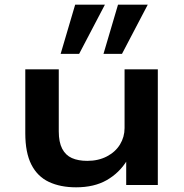

<svg xmlns="http://www.w3.org/2000/svg" viewBox="-20 -790 785 820"><path d="M305 10Q238 10 189 -13Q140 -36 114 -87Q88 -138 88 -221V-494H231V-229Q231 -183 245.5 -155Q260 -127 287 -115Q314 -103 353 -103Q400 -103 436.5 -122Q473 -141 492.5 -173Q512 -205 512 -243V-494H654V0H519V-104H522Q489 -51 435.5 -20.5Q382 10 305 10ZM422 -560 484 -770H611L501 -560ZM239 -560 301 -770H428L318 -560Z"/></svg>

Font: Nunito Sans 10pt Expanded
Style: Bold
Weight: 700
Width: 7
Designer: Vernon Adams
Foundry: Vernon Adams
Version: Version 3.101;gftools[0.9.27]